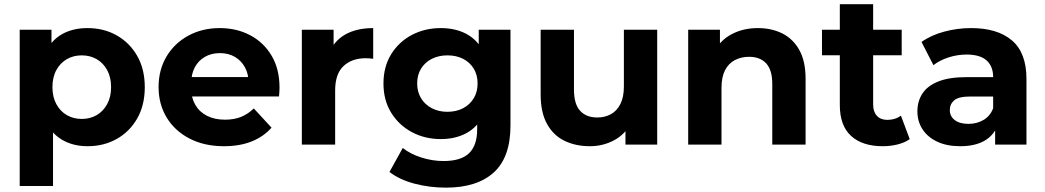

<svg xmlns="http://www.w3.org/2000/svg" viewBox="-20 -677 4895 899"><path d="M389.7 7.6Q322.3 7.6 271 -22.3Q219.6 -52.2 191.3 -113.5Q163 -174.8 163 -268.8Q163 -364.2 190.1 -425.1Q217.2 -486.1 268.4 -515.8Q319.5 -545.5 389.7 -545.5Q465.9 -545.5 526.5 -511.3Q587.1 -477.1 622.5 -415.1Q657.9 -353.2 657.9 -268.8Q657.9 -184.4 622.5 -122.4Q587.1 -60.4 526.5 -26.4Q465.9 7.6 389.7 7.6ZM72.3 194V-537.9H221V-427.7L218.3 -268.2L228.3 -108.6V194ZM362.8 -120.1Q401.7 -120.1 432.5 -137.9Q463.4 -155.6 481.7 -189.3Q500.1 -222.9 500.1 -268.8Q500.1 -315.6 481.7 -349Q463.4 -382.3 432.5 -400.1Q401.7 -417.8 362.8 -417.8Q323.9 -417.8 293.1 -400.1Q262.2 -382.3 243.9 -349Q225.5 -315.6 225.5 -268.8Q225.5 -222.9 243.9 -189.3Q262.2 -155.6 293.1 -137.9Q323.9 -120.1 362.8 -120.1Z M1028.7 7.6Q936.6 7.6 867.5 -28.2Q798.4 -64 760.4 -126.7Q722.5 -189.4 722.5 -269.2Q722.5 -349.8 759.6 -412.3Q796.8 -474.7 861.9 -510.1Q927 -545.5 1008.9 -545.5Q1088.1 -545.5 1151.5 -512Q1214.9 -478.5 1251.8 -416.1Q1288.8 -353.7 1288.8 -266.8Q1288.8 -257.8 1288.1 -246.3Q1287.4 -234.8 1286.4 -225.2H849.1V-316.1H1203.8L1143.6 -288.9Q1144.2 -330.6 1126.9 -361.8Q1109.7 -393.1 1079.7 -410.7Q1049.8 -428.3 1009.7 -428.3Q969.7 -428.3 939.2 -410.7Q908.7 -393.1 892 -361.5Q875.3 -330 875.3 -287.1V-262.8Q875.3 -218.7 894.7 -185.6Q914.1 -152.4 949.8 -134.5Q985.5 -116.6 1033.3 -116.6Q1076.1 -116.6 1108.5 -129.6Q1140.8 -142.6 1168.4 -169.2L1251.4 -79.2Q1213.8 -36.8 1158.1 -14.6Q1102.3 7.6 1028.7 7.6Z M1393.3 0V-537.9H1542V-385.6L1521.4 -429.6Q1545.2 -487 1598.1 -516.3Q1651 -545.5 1727.4 -545.5V-401.7Q1717.2 -403 1709 -403.7Q1700.9 -404.4 1692.5 -404.4Q1627.6 -404.4 1588.5 -367.7Q1549.3 -330.9 1549.3 -253.9V0Z M2068 201.6Q1991.8 201.6 1921.4 183.1Q1851 164.6 1803.6 128.2L1865.8 15.8Q1900.2 43.8 1952.4 60.4Q2004.6 77 2056.4 77Q2139.1 77 2176.7 40Q2214.2 2.9 2214.2 -70.2V-150.5L2224.2 -286.2L2221.6 -422.4V-537.9H2370.2V-89.7Q2370.2 59.7 2291.9 130.6Q2213.5 201.6 2068 201.6ZM2043.9 -25.8Q1969.5 -25.8 1908.6 -58.3Q1847.7 -90.8 1811.6 -149.2Q1775.5 -207.6 1775.5 -286.2Q1775.5 -364.7 1811.6 -423.1Q1847.7 -481.5 1908.6 -513.5Q1969.5 -545.5 2043.9 -545.5Q2112.5 -545.5 2164 -518.1Q2215.5 -490.7 2244.8 -433.1Q2274 -375.6 2274 -286.2Q2274 -196.8 2244.8 -139.2Q2215.5 -81.6 2164 -53.7Q2112.5 -25.8 2043.9 -25.8ZM2074.9 -153.5Q2116.4 -153.5 2148.3 -170.2Q2180.1 -187 2198.2 -216.9Q2216.2 -246.9 2216.2 -286.2Q2216.2 -325.8 2198.2 -355.6Q2180.1 -385.3 2148.3 -401.6Q2116.4 -417.8 2074.9 -417.8Q2034.5 -417.8 2002.1 -401.6Q1969.7 -385.3 1951.5 -355.6Q1933.3 -325.8 1933.3 -286.2Q1933.3 -246.9 1951.5 -216.9Q1969.7 -187 2002.1 -170.2Q2034.5 -153.5 2074.9 -153.5Z M2742.1 7.6Q2674.7 7.6 2622.5 -18Q2570.3 -43.6 2540.9 -97.4Q2511.5 -151.2 2511.5 -234.1V-537.9H2667.5V-257.5Q2667.5 -189.8 2696.2 -158.3Q2724.8 -126.9 2776.5 -126.9Q2812.8 -126.9 2840.9 -142.5Q2868.9 -158.2 2885.1 -190.5Q2901.2 -222.8 2901.2 -271.9V-537.9H3057.2V0H2908.6V-148.3L2936.5 -104.7Q2908.7 -49.2 2856.4 -20.8Q2804.1 7.6 2742.1 7.6Z M3202.3 0V-537.9H3351V-388.8L3323 -433.6Q3352 -488.4 3405.9 -516.9Q3459.8 -545.5 3528.6 -545.5Q3592.8 -545.5 3643.2 -520.3Q3693.6 -495.1 3722.8 -442.6Q3752 -390.2 3752 -307.8V0H3596V-284.5Q3596 -349.3 3567.5 -380.2Q3538.9 -411 3487.4 -411Q3449.9 -411 3420.4 -395.4Q3391 -379.8 3374.7 -347.9Q3358.3 -316.1 3358.3 -266.1V0Z M4113.3 7.6Q4017.8 7.6 3965 -40.6Q3912.3 -88.7 3912.3 -184.8V-657.3H4068.3V-187.5Q4068.3 -153.4 4086 -134.6Q4103.7 -115.7 4134.6 -115.7Q4172.1 -115.7 4198.3 -135.6L4239.6 -25.6Q4216 -8.8 4182.5 -0.6Q4149.1 7.6 4113.3 7.6ZM3828.8 -418.2V-537.9H4202V-418.2Z M4639.5 0V-104.8L4630.2 -128.4V-316.1Q4630.2 -366.3 4599.6 -393.9Q4569.1 -421.6 4505.6 -421.6Q4463.2 -421.6 4421.6 -408.3Q4380 -395 4350.6 -371.9L4294.8 -480.5Q4339.2 -512.3 4401.1 -528.9Q4463 -545.5 4527 -545.5Q4650.5 -545.5 4718.3 -487.7Q4786.2 -429.8 4786.2 -307.3V0ZM4476.1 7.6Q4413.3 7.6 4368.3 -13.6Q4323.3 -34.8 4299.4 -71.8Q4275.5 -108.8 4275.5 -155.2Q4275.5 -202.7 4298.9 -238.8Q4322.2 -274.9 4373.2 -295.4Q4424.2 -315.9 4506.2 -315.9H4648.5V-225.1H4523.5Q4468.2 -225.1 4447.7 -207.2Q4427.3 -189.4 4427.3 -161.6Q4427.3 -132.3 4450.6 -114.7Q4473.8 -97 4514.5 -97Q4553.8 -97 4585.1 -115.3Q4616.3 -133.5 4630.2 -170.2L4653.7 -97.7Q4637.1 -46.4 4592.1 -19.4Q4547.1 7.6 4476.1 7.6Z"/></svg>

Font: Montserrat Thin
Style: Regular
Weight: 100
Designer: Julieta Ulanovsky
Foundry: Julieta Ulanovsky
Version: Version 9.000